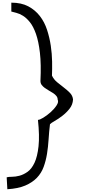

<svg xmlns="http://www.w3.org/2000/svg" viewBox="-20 -1130 639 1416"><path d="M34.2 265.6 29.3 177.7Q42 173.8 67.9 173.8Q93.8 173.8 123.5 166Q153.3 158.2 183.1 137.2Q212.9 116.2 234.4 70.8Q255.9 25.4 264.2 -51.3Q272.5 -127.9 259.8 -246.1Q271.5 -245.1 298.8 -261.7Q326.2 -278.3 353 -302.2Q379.9 -326.2 397 -352.1Q414.1 -377.9 405.3 -395.5Q405.3 -410.2 396 -421.9Q386.7 -433.6 372.6 -442.9Q358.4 -452.1 341.8 -461.4Q325.2 -470.7 311 -481Q296.9 -491.2 287.6 -503.4Q278.3 -515.6 278.3 -533.2Q284.2 -656.2 274.4 -740.7Q264.6 -825.2 245.1 -880.4Q225.6 -935.5 200.2 -966.8Q174.8 -998 149.4 -1013.7Q124 -1029.3 100.6 -1035.2Q77.1 -1041 63.5 -1044.9V-1110.4Q137.7 -1110.4 189 -1083Q240.2 -1055.7 274.4 -1011.2Q308.6 -966.8 327.1 -909.7Q345.7 -852.5 354.5 -793Q363.3 -733.4 364.3 -675.8Q365.2 -618.2 363.3 -572.3Q376 -544.9 400.4 -524.4Q424.8 -503.9 450.2 -484.9Q475.6 -465.8 495.6 -445.3Q515.6 -424.8 518.6 -396.5Q516.6 -358.4 493.2 -328.6Q469.7 -298.8 439.9 -275.9Q410.2 -252.9 383.3 -237.8Q356.4 -222.7 348.6 -213.9Q341.8 -158.2 338.4 -102.5Q335 -46.9 326.7 4.4Q318.4 55.7 301.8 101.1Q285.2 146.5 252 181.2Q218.8 215.8 166.5 238.3Q114.3 260.7 34.2 265.6Z"/></svg>

Font: Architects Daughter-petzku
Style: Regular
Weight: 400
Designer: Kimberly Geswein
Foundry: Kimberly Geswein
Version: Version 1.000 2010 initial release